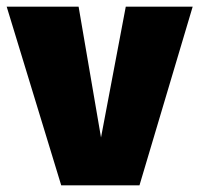

<svg xmlns="http://www.w3.org/2000/svg" viewBox="-35 -554 596 574"><path d="M382 0H148L-15 -534H200L267 -143L341 -534H541Z"/></svg>

Font: Trujillo Black
Style: Regular
Weight: 900
Designer: Fira Sans original fonts by bBox Type GmbH, Carrois Corporate GbR, & Edenspiekermann AG / Changes by Cristiano Sobral
Foundry: Fira Sans original fonts by bBox Type GmbH, Carrois Corporate GbR, & Edenspiekermann AG / Changes by Cristiano Sobral
Version: Version 4.301;July 28, 2020;FontCreator 13.0.0.2655 64-bit